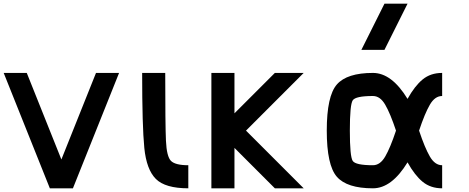

<svg xmlns="http://www.w3.org/2000/svg" viewBox="-20 -1020 2540 1040"><path d="M125 -625 312.5 -156.2 500 -625H625L375 0H250L0 -625Z M875 -625Q875 -343.8 878.9 -257.8Q882.8 -171.9 906.2 -148.4Q929.7 -125 1000 -125V0Q875 0 824.2 -50.8Q773.4 -101.6 761.7 -218.8Q750 -335.9 750 -625Z M1250 -625V-406.2L1468.8 -625H1625L1312.5 -312.5L1625 0H1468.8L1250 -218.8V0H1125V-625Z M2375 -125V0Q2312.5 0 2269.5 -35.2Q2226.6 -70.3 2187.5 -140.6Q2101.6 0 2000 0Q1859.4 0 1804.7 -62.5Q1750 -125 1750 -312.5Q1750 -500 1804.7 -562.5Q1859.4 -625 2000 -625Q2101.6 -625 2187.5 -484.4Q2226.6 -554.7 2269.5 -589.8Q2312.5 -625 2375 -625V-500Q2335.9 -500 2308.6 -453.1Q2281.2 -406.2 2250 -312.5Q2281.2 -218.8 2308.6 -171.9Q2335.9 -125 2375 -125ZM2000 -500Q1906.2 -500 1890.6 -476.6Q1875 -453.1 1875 -312.5Q1875 -171.9 1890.6 -148.4Q1906.2 -125 2000 -125Q2039.1 -125 2066.4 -171.9Q2093.8 -218.8 2125 -312.5Q2093.8 -406.2 2066.4 -453.1Q2039.1 -500 2000 -500ZM2062.5 -750H1937.5L2062.5 -1000H2187.5Z"/></svg>

Font: CraftyPE
Style: Regular
Weight: 400
Designer: Erek Butcher
Foundry: Haunted Coop
Version: Version 0.018;April 4, 2024;FontCreator 15.0.0.2962 64-bit